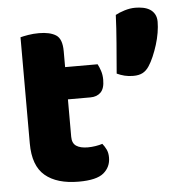

<svg xmlns="http://www.w3.org/2000/svg" viewBox="-50 -709 728 771"><g transform="rotate(-5 314.0 -323.0)"><path d="M556 -422Q545 -405 530 -397Q515 -389 492 -389Q473 -389 457 -393Q441 -397 426 -404Q431 -465 436 -526Q441 -587 443 -639Q457 -647 479.5 -654Q502 -661 523 -661Q539 -661 554.5 -658Q570 -655 582 -647.5Q594 -640 601 -627.5Q608 -615 608 -597Q608 -577 604 -553Q600 -529 592.5 -505Q585 -481 575.5 -459Q566 -437 556 -422ZM222 -167Q222 -141 238.5 -130Q255 -119 285 -119Q300 -119 316 -121.5Q332 -124 344 -128Q353 -117 359.5 -103.5Q366 -90 366 -71Q366 -33 337.5 -9Q309 15 237 15Q149 15 101.5 -25Q54 -65 54 -155V-583Q65 -586 85.5 -589.5Q106 -593 129 -593Q173 -593 197.5 -577.5Q222 -562 222 -512V-448H353Q359 -437 364.5 -420.5Q370 -404 370 -384Q370 -349 354.5 -333.5Q339 -318 313 -318H222Z"/></g></svg>

Font: Baloo Tamma
Style: Regular
Weight: 400
Designer: Divya Kowshik and Ek Type
Foundry: Ek Type
Version: Version 1.007;PS 1.000;hotconv 1.0.88;makeotf.lib2.5.647800